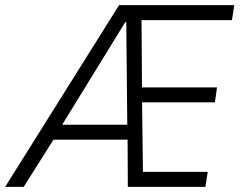

<svg xmlns="http://www.w3.org/2000/svg" viewBox="-53 -725 935 745"><path d="M-33 0 409 -705H856L847 -647H472L496 -683L498 -367L465 -386H789L781 -328H467L498 -346L502 -27L476 -58H753L744 0H443L442 -206L457 -183H133L169 -206L39 0ZM433 -639 179 -226 162 -241H451L441 -226L437 -639Z"/></svg>

Font: Nunito Sans 7pt Condensed Light
Style: Italic
Weight: 300
Width: 3
Italic angle: -9°
Designer: Vernon Adams
Foundry: Vernon Adams
Version: Version 3.101;gftools[0.9.27]